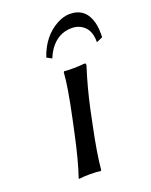

<svg xmlns="http://www.w3.org/2000/svg" viewBox="-125 -714 620 786"><g transform="rotate(-20 184.5 -321.0)"><path d="M341.8 -498Q343.3 -559.1 298.8 -580.6Q282.7 -587.9 263.7 -587.9Q204.1 -587.9 166.5 -534.2Q154.8 -517.1 147.5 -498L125.5 -509.8Q153.8 -593.8 221.2 -629.9Q250 -645 275.9 -645Q346.2 -645 364.3 -571.8Q370.6 -543.9 368.7 -509.8ZM140.1 -234.9Q168.5 -367.7 172.4 -429.2L174.8 -432.1Q216.8 -428.7 262.2 -433.1Q269.5 -433.1 269.5 -429.2Q269.5 -426.3 269 -422.9Q241.7 -337.4 223.1 -251L208.5 -180.2Q185.5 -70.8 179.2 0L176.3 2.9Q158.7 0 129.9 0Q101.1 0 82.5 2.9L81.1 0Q104.5 -68.4 128.4 -180.2Z"/></g></svg>

Font: Linux Biolinum Slanted O
Style: Slanted
Weight: 400
Designer: Philipp H. Poll
Foundry: Philipp H. Poll
Version: Version 1.0.4